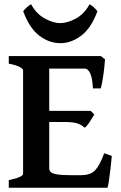

<svg xmlns="http://www.w3.org/2000/svg" viewBox="-20 -877 565 897"><path d="M470.7 -599.6Q469.7 -583 466.6 -555.7Q463.4 -528.3 459 -502.4Q454.6 -476.6 450.7 -463.9H414.1Q409.7 -556.6 374 -556.6H184.6L198.7 -615.2H451.2ZM420.4 -341.8Q412.6 -328.1 399.4 -307.9Q386.2 -287.6 375.5 -280.3Q360.4 -294.4 340.1 -300.8Q319.8 -307.1 278.8 -307.1H177.7L188.5 -358.9H404.3ZM502.4 -148.4Q500 -120.6 496.3 -89.6Q492.7 -58.6 489 -34.2Q485.4 -9.8 482.4 0H21V-35.6Q87.9 -49.3 87.9 -65.4V-549.3Q87.9 -555.2 72 -564Q56.2 -572.8 21 -579.6V-615.2H280.8V-579.6Q248 -576.2 229 -571.5Q210 -566.9 210 -560.1V-89.8Q210 -80.6 217 -73.5Q224.1 -66.4 245.4 -62.5Q266.6 -58.6 309.6 -58.6H357.9Q402.8 -58.6 424.3 -81.3Q445.8 -104 466.8 -161.1ZM435.1 -824.2Q405.8 -745.1 359.1 -710.2Q312.5 -675.3 262.7 -675.3Q209.5 -675.3 163.6 -710.2Q117.7 -745.1 88.4 -824.2Q94.2 -833 105.7 -843.3Q117.2 -853.5 125.5 -856.9Q149.4 -812.5 189 -790.8Q228.5 -769 260.7 -769Q295.4 -769 334.7 -790.5Q374 -812 398.4 -856.9Q406.7 -853.5 418 -843.3Q429.2 -833 435.1 -824.2Z"/></svg>

Font: Gentium Plus
Style: Bold
Weight: 700
Designer: Victor Gaultney, Annie Olsen, Iska Routamaa, Becca Hirsbrunner
Foundry: SIL International
Version: Version 6.101